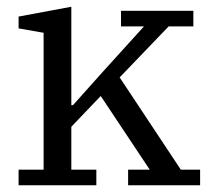

<svg xmlns="http://www.w3.org/2000/svg" viewBox="-20 -548 624 568"><path d="M35 -46H109V-451L35 -464V-499L191 -528V-237H196L280 -331L406 -470H338V-516H552V-470H479L334 -319L515 -46H572V0H359V-46H423L278 -264L191 -173V-46H265V0H35Z"/></svg>

Font: IBM Plex Serif
Style: Regular
Weight: 400
Designer: Mike Abbink, Paul van der Laan, Pieter van Rosmalen
Foundry: Bold Monday
Version: Version 3.001